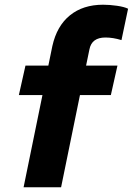

<svg xmlns="http://www.w3.org/2000/svg" viewBox="-20 -794 563 814"><path d="M80 0 160 -391H60L88 -516H185L202 -599Q221 -684 276.5 -729Q332 -774 417 -774Q445 -774 476 -769.5Q507 -765 523 -757L495 -624Q459 -635 427 -635Q398 -635 381 -622.5Q364 -610 359 -584L345 -516H478L450 -391H319L239 0Z"/></svg>

Font: Red Hat Text
Style: Italic
Weight: 300
Italic angle: -12°
Designer: Pentagram, MCKL
Foundry: Pentagram, MCKL
Version: Version 1.023